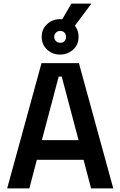

<svg xmlns="http://www.w3.org/2000/svg" viewBox="-20 -1053 673 1073"><path d="M20 0 212 -700H421L613 0H489L447 -160H186L144 0ZM214 -270H419L325 -625H308ZM301 -899 379 -1033H491L391 -899ZM316 -748Q273 -748 243 -776Q213 -804 213 -847Q213 -890 243 -918Q273 -946 316 -946Q360 -946 389.5 -918.5Q419 -891 419 -847Q419 -802 388 -775Q357 -748 316 -748ZM316 -814Q332 -814 340.5 -823Q349 -832 349 -847Q349 -861 340.5 -870.5Q332 -880 316 -880Q302 -880 292.5 -870.5Q283 -861 283 -847Q283 -833 292.5 -823.5Q302 -814 316 -814Z"/></svg>

Font: Space Grotesk SemiBold
Style: Regular
Weight: 600
Designer: Florian Karsten
Foundry: Florian Karsten
Version: Version 2.000